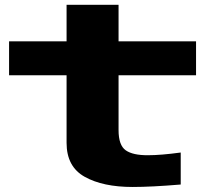

<svg xmlns="http://www.w3.org/2000/svg" viewBox="-20 -754 880 783"><path d="M521 8.5Q400 8.5 325.8 -32.8Q251.5 -74 251.5 -171.5V-447H17V-585.5H251.5V-734.5H463.5V-585.5H779.5V-447H463.5V-223.5Q463.5 -161.5 492.8 -141Q522 -120.5 584 -121Q636 -121 717 -132V-1.5Q598 8.5 521 8.5Z"/></svg>

Font: Anybody UltraExpanded Regular
Style: Bold
Weight: 700
Width: 9
Designer: Tyler Finck
Foundry: Etcetera Type Company
Version: Version 1.010; ttfautohint (v1.8.3) -l 8 -r 50 -G 200 -x 14 